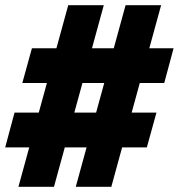

<svg xmlns="http://www.w3.org/2000/svg" viewBox="-20 -720 690 740"><path d="M272 0 464 -700H601L409 0ZM0 -152 36 -286H583L546 -152ZM51 0 243 -700H380L188 0ZM66 -400 103 -534H649L613 -400Z"/></svg>

Font: Azeret Mono Thin
Style: Regular
Weight: 100
Designer: Martin Vácha
Foundry: Displaay
Version: Version 1.002